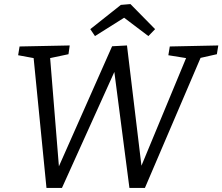

<svg xmlns="http://www.w3.org/2000/svg" viewBox="-20 -921 1091 942"><path d="M813 -693 1051 -698 1044 -655 964 -637 691 1H615L541 -568L284 1H208L145 -636L69 -650L76 -693L322 -698L316 -655L226 -636L269 -105L530 -694L603 -698L674 -108L893 -636L806 -650ZM446 -744 423 -778 573 -897 620 -901 741 -778 708 -744 589 -834Z"/></svg>

Font: Bitter
Style: Italic
Weight: 400
Italic angle: -9°
Designer: Sol Matas, and Bitter project Authors
Foundry: Sol Matas
Version: Version 2.001